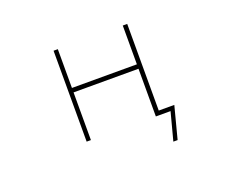

<svg xmlns="http://www.w3.org/2000/svg" viewBox="-112 -720 1223 1031"><g transform="rotate(-20 500.0 -204.5)"><path d="M715.8 134.8 757.8 -24.4H673.8V-296.9H302.7V-24.4H278.3V-543.9H302.7V-322.3H673.8V-543.9H699.2V-48.8H788.1L740.2 134.8Z"/></g></svg>

Font: Mgen+ 1m thin
Style: Regular
Weight: 100
Designer: [Source Han Sans]
Ryoko NISHIZUKA  (kana & ideographs); Paul D. Hunt (Latin, Greek & Cyrillic); Wenlong ZHANG  (bopomofo
Version: Version 1.059.20150602